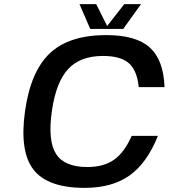

<svg xmlns="http://www.w3.org/2000/svg" viewBox="-20 -890 817 930"><path d="M618 -232H620H745Q692 -100 607.5 -40Q523 20 390 20Q211 20 142.5 -68Q74 -156 101 -350Q128 -544 221.5 -632Q315 -720 494 -720Q639 -720 705.5 -660Q772 -600 777 -468H652Q644 -549 604 -584Q564 -619 479 -619Q369 -619 310 -555.5Q251 -492 231 -350Q211 -208 251.5 -144.5Q292 -81 403 -81Q482 -81 532 -116Q582 -151 618 -232ZM663 -870 577 -750H417L365 -870H446L499 -764L582 -870Z"/></svg>

Font: Fivo Sans Modern Med
Style: Italic
Weight: 450
Designer: Alexander Slobzheninov
Foundry: Alexander Slobzheninov
Version: 1.0